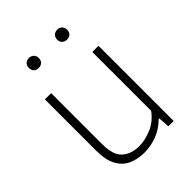

<svg xmlns="http://www.w3.org/2000/svg" viewBox="-216 -857 976 976"><g transform="rotate(-45 272.0 -369.0)"><path d="M243 9Q194.5 9 156.8 -8.2Q119 -25.5 97.5 -65.5Q76 -105.5 76 -172.5V-540.5H121V-173Q121 -94.5 156.2 -63.8Q191.5 -33 248 -33Q289 -33 336.2 -52.5Q383.5 -72 417 -117.5V-540.5H461.5V0H423L419 -61.5H415Q380 -26 335.2 -8.5Q290.5 9 243 9ZM371 -675.5Q355 -675.5 345 -685Q335 -694.5 335 -711Q335 -727 345 -737Q355 -747 371 -747Q387 -747 396.8 -737Q406.5 -727 406.5 -711Q406.5 -694.5 396.8 -685Q387 -675.5 371 -675.5ZM167 -675.5Q151 -675.5 141.2 -685Q131.5 -694.5 131.5 -711Q131.5 -727 141.2 -737Q151 -747 167 -747Q183 -747 193 -737Q203 -727 203 -711Q203 -694.5 193 -685Q183 -675.5 167 -675.5Z"/></g></svg>

Font: Encode Sans XLt
Style: Regular
Weight: 200
Designer: Multiple Designers
Foundry: Impallari Type
Version: Version 3.002; ttfautohint (v1.8.3) -l 8 -r 50 -G 200 -x 14 